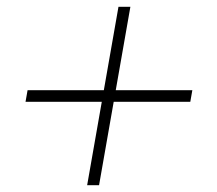

<svg xmlns="http://www.w3.org/2000/svg" viewBox="-20 -544 636 564"><path d="M279 -245H55L61 -279H285L328 -524H363L320 -279H545L539 -245H314L271 0H236Z"/></svg>

Font: Sarabun Thin
Style: Italic
Weight: 250
Italic angle: -10°
Designer: Suppakit Chalermlarp | Katatrad Co.,Ltd.
Foundry: Cadson Demak Co.,Ltd.
Version: Version 1.000; ttfautohint (v1.6)